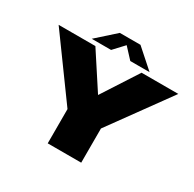

<svg xmlns="http://www.w3.org/2000/svg" viewBox="-175 -1010 1214 1199"><g transform="rotate(30 432.0 -411.0)"><path d="M312.5 0H554V-246.5L864.5 -675H599.5L434 -419H433.5L266.5 -675H1.5L312.5 -247ZM224 -703H363.5L433 -777.5L502 -703H641L506.5 -822.5H357.5Z"/></g></svg>

Font: Anybody SemiExpanded Black
Style: Regular
Weight: 900
Width: 6
Version: Version 1.113;gftools[0.9.25]